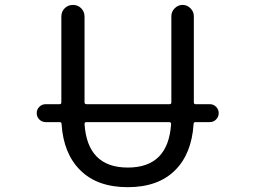

<svg xmlns="http://www.w3.org/2000/svg" viewBox="-20 -775 1040 784"><path d="M678.7 -268.6Q678.7 -276.4 670.9 -276.4H333Q325.2 -276.4 325.2 -268.6Q336.9 -90.8 502 -90.8Q667 -90.8 678.7 -268.6ZM167 -276.4Q151.4 -276.4 140.6 -287.1Q129.9 -297.9 129.9 -313Q129.9 -328.1 140.6 -338.9Q151.4 -349.6 167 -349.6H223.6Q230.5 -349.6 230.5 -357.4V-707Q230.5 -727.5 244.1 -741.2Q257.8 -754.9 277.8 -754.9Q297.9 -754.9 311.5 -741.2Q325.2 -727.5 325.2 -707V-357.4Q325.2 -349.6 333 -349.6H672.9Q679.7 -349.6 679.7 -357.4V-709Q679.7 -727.5 693.4 -741.2Q707 -754.9 725.6 -754.9Q744.1 -754.9 757.8 -741.2Q771.5 -727.5 771.5 -709V-357.4Q771.5 -349.6 778.3 -349.6H836.9Q851.6 -349.6 862.3 -338.9Q873 -328.1 873 -313Q873 -297.9 862.3 -287.1Q851.6 -276.4 836.9 -276.4H778.3Q770.5 -276.4 770.5 -268.6Q762.7 -147.5 695.3 -80.1Q626 -10.7 501.5 -10.7Q377 -10.7 307.6 -80.1Q239.3 -147.5 231.4 -268.6Q231.4 -276.4 223.6 -276.4Z"/></svg>

Font: Rounded Mgen+ 1m regular
Style: Regular
Weight: 400
Designer: [Source Han Sans]
Ryoko NISHIZUKA  (kana & ideographs); Paul D. Hunt (Latin, Greek & Cyrillic); Wenlong ZHANG  (bopomofo
Version: Version 1.059.20150602